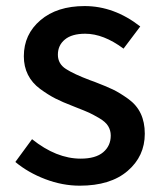

<svg xmlns="http://www.w3.org/2000/svg" viewBox="-20 -584 519 617"><path d="M236.3 12.7Q180.7 12.7 125.5 -8.3Q70.3 -29.3 29.3 -63.5L83 -136.7Q161.1 -74.2 239.3 -74.2Q287.1 -74.2 311.5 -94.7Q335.9 -115.2 335.9 -148.4Q335.9 -165 327.6 -178.7Q319.3 -192.4 299.3 -204.1Q279.3 -215.8 266.6 -221.7Q253.9 -227.5 223.6 -239.3Q216.8 -242.2 213.9 -243.2Q180.7 -255.9 157.7 -267.6Q134.8 -279.3 108.9 -298.3Q83 -317.4 69.8 -343.8Q56.6 -370.1 56.6 -403.3Q56.6 -473.6 109.9 -519Q163.1 -564.5 252 -564.5Q346.7 -564.5 430.7 -499L377 -427.7Q312.5 -475.6 253.9 -475.6Q210.9 -475.6 188.5 -457Q166 -438.5 166 -408.2Q166 -378.9 191.9 -362.3Q217.8 -345.7 269.5 -326.2Q278.3 -323.2 283.2 -321.3Q321.3 -306.6 342.8 -296.4Q364.3 -286.1 391.6 -266.6Q418.9 -247.1 432.1 -219.2Q445.3 -191.4 445.3 -154.3Q445.3 -82 390.1 -34.7Q335 12.7 236.3 12.7Z"/></svg>

Font: Gen Shin Gothic Medium
Style: Regular
Weight: 500
Designer: [Source Han Sans]
Ryoko NISHIZUKA  (kana & ideographs); Paul D. Hunt (Latin, Greek & Cyrillic); Wenlong ZHANG  (bopomofo
Version: Version 1.002.20150607